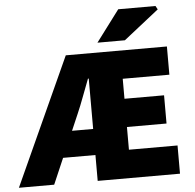

<svg xmlns="http://www.w3.org/2000/svg" viewBox="-79 -918 991 976"><g transform="rotate(-5 416.0 -430.0)"><path d="M-22 0 274 -650H790V-506H552V-404H754V-260H552V-144H800V0H380V-522H376Q358 -476 341.5 -431.5Q325 -387 308 -348L158 0ZM130 -132V-265H468V-132ZM440 -700 560 -860H750L760 -842L580 -700Z"/></g></svg>

Font: Mada Black
Style: Regular
Weight: 900
Designer: Khaled Hosny
Version: Version 1.5